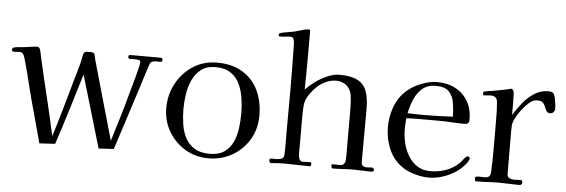

<svg xmlns="http://www.w3.org/2000/svg" viewBox="-50 -926 3196 1085"><g transform="rotate(5 1548.5 -383.5)"><path d="M853 -528Q853 -515 840.5 -515.5Q828 -516 820 -516Q808 -516 797.5 -512.5Q787 -509 782 -497Q778 -486 774.5 -474Q771 -462 767 -451L732 -340L623 -2L537 3Q507 -100 476.5 -202Q446 -304 416 -406Q385 -305 354.5 -204Q324 -103 290 -2L201 3Q180 -77 157.5 -157Q135 -237 115 -317Q106 -355 96 -394Q86 -433 75 -470Q71 -484 64.5 -493Q58 -502 41 -502Q34 -502 26.5 -501Q19 -500 11 -500Q1 -500 1 -512Q1 -521 11 -524Q25 -528 43 -529Q61 -530 76 -532Q93 -534 110 -537Q127 -540 143 -540Q152 -540 156.5 -529.5Q161 -519 163.5 -506.5Q166 -494 167 -488Q192 -376 219 -266Q246 -156 270 -44Q296 -127 319.5 -209.5Q343 -292 366 -374Q373 -399 380.5 -423.5Q388 -448 394 -473Q397 -485 399 -498Q401 -511 405 -523Q410 -536 424.5 -536Q439 -536 449 -536Q466 -536 468.5 -521.5Q471 -507 475 -493Q507 -381 538.5 -269.5Q570 -158 602 -47Q625 -121 647 -194.5Q669 -268 689 -343Q699 -378 709 -414.5Q719 -451 727 -487Q728 -492 728.5 -496.5Q729 -501 729 -505Q729 -514 716 -516Q703 -518 689 -517.5Q675 -517 670 -517Q659 -517 659 -528Q659 -539 669 -539H842Q853 -539 853 -528Z M1323 -264Q1323 -307 1316.5 -350.5Q1310 -394 1292.5 -431Q1275 -468 1242 -490.5Q1209 -513 1156 -513Q1106 -513 1074.5 -489Q1043 -465 1025.5 -427Q1008 -389 1001.5 -345Q995 -301 995 -262Q995 -219 1001.5 -176Q1008 -133 1026 -98.5Q1044 -64 1077.5 -43Q1111 -22 1164 -22Q1216 -22 1247.5 -44Q1279 -66 1295.5 -102Q1312 -138 1317.5 -180.5Q1323 -223 1323 -264ZM1426 -261Q1426 -186 1390.5 -126Q1355 -66 1294.5 -31Q1234 4 1159 4Q1086 4 1027 -31.5Q968 -67 933 -126.5Q898 -186 898 -259Q898 -334 932 -397.5Q966 -461 1025.5 -500Q1085 -539 1163 -539Q1247 -539 1306 -503.5Q1365 -468 1395.5 -405.5Q1426 -343 1426 -261Z M2098 -11Q2098 -6 2093 -3.5Q2088 -1 2083 -1Q2058 -1 2032.5 -2.5Q2007 -4 1981 -4Q1952 -4 1922.5 -2Q1893 0 1864 0Q1859 0 1857.5 -6.5Q1856 -13 1856 -17Q1856 -24 1863 -24Q1874 -24 1884.5 -23.5Q1895 -23 1905 -23Q1918 -23 1925.5 -31.5Q1933 -40 1934 -52Q1936 -77 1935.5 -102Q1935 -127 1935 -151Q1935 -181 1935 -210.5Q1935 -240 1935 -270Q1935 -300 1935 -330Q1935 -360 1933 -390Q1932 -403 1930.5 -415.5Q1929 -428 1925 -440Q1915 -467 1892.5 -481.5Q1870 -496 1841 -496Q1807 -496 1774 -478.5Q1741 -461 1719 -435Q1695 -407 1684 -386Q1673 -365 1670.5 -342Q1668 -319 1668 -282V-106Q1668 -95 1667.5 -75Q1667 -55 1672.5 -39Q1678 -23 1695 -23Q1705 -23 1714 -24Q1723 -25 1733 -25Q1742 -25 1742 -15Q1742 -10 1740.5 -5.5Q1739 -1 1733 -1Q1699 -1 1663.5 -2.5Q1628 -4 1593 -4Q1561 -4 1528 -1Q1524 -1 1521 -0.5Q1518 0 1514 0Q1509 0 1506.5 -5.5Q1504 -11 1504 -15Q1504 -26 1515 -26Q1521 -26 1527 -25.5Q1533 -25 1540 -25Q1554 -25 1569.5 -29.5Q1585 -34 1586 -52Q1588 -85 1587.5 -118Q1587 -151 1587 -183Q1587 -245 1587.5 -306Q1588 -367 1588 -428Q1588 -492 1587 -555.5Q1586 -619 1585 -683Q1585 -694 1581 -707.5Q1577 -721 1563 -721Q1549 -721 1534 -719Q1519 -717 1504 -717Q1495 -717 1495 -725Q1495 -734 1504 -737Q1524 -742 1543.5 -745Q1563 -748 1582 -752Q1599 -756 1622.5 -763.5Q1646 -771 1662 -771Q1668 -771 1669 -767.5Q1670 -764 1670 -759Q1670 -677 1670 -595Q1670 -513 1668 -431Q1690 -454 1721.5 -477Q1753 -500 1789 -515.5Q1825 -531 1857 -531Q1922 -531 1959 -512Q1996 -493 2011 -453.5Q2026 -414 2026 -351Q2026 -276 2025.5 -201.5Q2025 -127 2025 -52Q2025 -36 2033.5 -29.5Q2042 -23 2058 -23Q2065 -23 2071.5 -24Q2078 -25 2085 -25Q2090 -25 2094 -20.5Q2098 -16 2098 -11Z M2516 -351Q2515 -392 2509 -429.5Q2503 -467 2480 -491.5Q2457 -516 2405 -516Q2358 -516 2328.5 -490.5Q2299 -465 2283 -426.5Q2267 -388 2259 -348Q2284 -347 2308 -346.5Q2332 -346 2356 -346Q2396 -346 2436 -347.5Q2476 -349 2516 -351ZM2631 -122Q2631 -117 2629 -116Q2626 -106 2614.5 -92Q2603 -78 2589 -65.5Q2575 -53 2566 -47Q2533 -24 2491.5 -10Q2450 4 2409 4Q2375 4 2333.5 -7Q2292 -18 2263 -37Q2207 -74 2181 -134Q2155 -194 2155 -259Q2155 -333 2184 -396Q2213 -459 2277 -498Q2306 -515 2342 -526.5Q2378 -538 2411 -538Q2470 -538 2515 -514Q2560 -490 2585.5 -446.5Q2611 -403 2611 -343Q2611 -326 2603.5 -321Q2596 -316 2581 -316Q2561 -316 2541 -317Q2521 -318 2501 -319Q2473 -321 2445.5 -321Q2418 -321 2390 -321Q2356 -321 2322 -321Q2288 -321 2254 -319Q2253 -303 2252 -288Q2251 -273 2251 -257Q2251 -220 2260 -180.5Q2269 -141 2289 -107.5Q2309 -74 2340 -53.5Q2371 -33 2415 -33Q2460 -33 2501 -47Q2542 -61 2576 -92Q2585 -101 2592.5 -111.5Q2600 -122 2609 -130Q2614 -135 2620 -135Q2625 -135 2628 -131Q2631 -127 2631 -122Z M3088 -445Q3088 -435 3080.5 -426.5Q3073 -418 3062 -418Q3047 -418 3040.5 -428Q3034 -438 3029.5 -451Q3025 -464 3016 -474Q3007 -484 2986 -484Q2982 -484 2978.5 -484Q2975 -484 2971 -483Q2954 -480 2934 -462Q2914 -444 2895.5 -419.5Q2877 -395 2865 -371Q2853 -347 2852 -331Q2851 -315 2851 -299.5Q2851 -284 2851 -269Q2851 -215 2851.5 -161Q2852 -107 2852 -54Q2852 -39 2864.5 -32.5Q2877 -26 2890 -26Q2900 -26 2910 -27Q2920 -28 2930 -28Q2935 -28 2937 -23.5Q2939 -19 2939 -15Q2939 1 2923 1Q2893 1 2863 -0.5Q2833 -2 2803 -2Q2772 -2 2740.5 0Q2709 2 2677 2Q2673 2 2671.5 -4Q2670 -10 2670 -14Q2670 -24 2678 -25Q2689 -27 2701 -26Q2713 -25 2723 -25Q2738 -25 2747.5 -31.5Q2757 -38 2758 -54Q2760 -86 2760.5 -119Q2761 -152 2761 -185V-282Q2760 -325 2760.5 -367.5Q2761 -410 2757 -452Q2756 -472 2746 -480.5Q2736 -489 2716 -489Q2708 -489 2699.5 -487.5Q2691 -486 2682 -486Q2674 -486 2674 -498Q2674 -505 2681 -508Q2691 -511 2702 -512.5Q2713 -514 2723 -515Q2750 -520 2777 -525Q2804 -530 2831 -537Q2840 -534 2844 -526Q2846 -522 2847 -504Q2848 -486 2848 -462.5Q2848 -439 2848 -418.5Q2848 -398 2848 -390Q2870 -425 2898 -460Q2926 -495 2962 -518Q2998 -541 3043 -541Q3067 -541 3074 -526Q3081 -511 3083 -491Q3085 -480 3086.5 -468Q3088 -456 3088 -445Z"/></g></svg>

Font: Kaisei HarunoUmi
Style: Regular
Weight: 400
Designer: Font-Kai, 金井和夫
Foundry: KAZUO KANAI
Version: Version 5.003